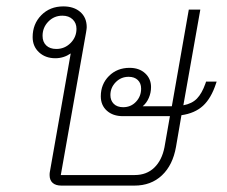

<svg xmlns="http://www.w3.org/2000/svg" viewBox="-20 -580 708 600"><path d="M657 -325 655 -319Q640 -273 614.5 -249.5Q589 -226 547 -220L530 -121Q520 -64 486 -32Q452 0 400 0H172Q154 0 144.5 -8.5Q135 -17 135 -33Q135 -40 136 -44L201 -413Q179 -398 153 -398Q122 -398 102 -416.5Q82 -435 82 -464Q82 -505 109 -532.5Q136 -560 178 -560Q211 -560 231 -542.5Q251 -525 251 -495Q251 -491 249 -479L170 -33H401Q438 -33 462 -56Q486 -79 494 -120L511 -217H364Q333 -217 314 -234Q295 -251 295 -279Q295 -317 320.5 -342.5Q346 -368 385 -368Q415 -368 433.5 -351Q452 -334 452 -308Q452 -290 445 -274Q438 -258 426 -248H516H517L570 -550H606L553 -251Q580 -256 595.5 -272Q611 -288 622 -319L624 -325ZM219 -490Q219 -508 207 -519.5Q195 -531 175 -531Q149 -531 131 -512.5Q113 -494 113 -468Q113 -449 124.5 -438Q136 -427 156 -427Q182 -427 200.5 -445.5Q219 -464 219 -490ZM365 -245Q389 -245 405 -262Q421 -279 421 -303Q421 -320 410.5 -330Q400 -340 382 -340Q358 -340 341.5 -323Q325 -306 325 -283Q325 -266 335.5 -255.5Q346 -245 365 -245Z"/></svg>

Font: Bai Jamjuree ExtraLight
Style: Italic
Weight: 275
Italic angle: -10°
Version: Version 1.000; ttfautohint (v1.6)